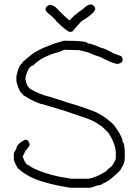

<svg xmlns="http://www.w3.org/2000/svg" viewBox="-20 -862 626 875"><path d="M275.4 -676.3Q378.9 -676.3 378.9 -664.6Q394 -664.6 443.4 -643.1Q454.6 -643.1 500 -617.7L533.2 -606Q539.1 -596.2 539.1 -590.3Q539.1 -574.7 517.6 -570.8H515.6Q497.6 -570.8 437.5 -602.1Q407.2 -611.3 380.9 -623.5L341.8 -633.3Q274.4 -635.3 271.5 -635.3Q265.1 -628.9 228.5 -619.6Q160.6 -596.7 130.9 -563Q111.8 -563 97.7 -516.1L95.7 -502.4Q100.1 -470.2 119.1 -455.6Q166 -429.2 214.8 -418.5L287.1 -395Q349.1 -377.4 414.1 -352.1Q452.6 -335.4 492.2 -299.3Q497.6 -295.4 507.8 -279.8Q539.1 -236.8 539.1 -213.4Q546.9 -213.4 548.8 -168.5V-147Q548.8 -115.2 533.2 -96.2Q531.2 -86.4 507.8 -66.9Q474.6 -34.2 445.3 -23.9Q445.3 -19 419.9 -16.1Q419.9 -14.2 390.6 -6.3H300.8Q229 -18.1 189.5 -29.8Q107.9 -51.3 60.5 -96.2Q43 -126.5 43 -137.2V-160.6Q43 -167 54.7 -184.1Q54.7 -205.1 93.8 -225.1H95.7Q111.3 -225.1 115.2 -203.6Q115.2 -195.3 95.7 -174.3Q87.4 -154.3 84 -150.9V-147Q96.7 -109.9 109.4 -109.9Q132.8 -90.8 189.5 -72.8Q220.7 -63 224.6 -63Q251 -55.2 306.6 -47.4H380.9Q417.5 -51.8 464.8 -82.5Q464.8 -85.9 490.2 -106Q507.8 -132.8 507.8 -141.1V-168.5Q504.9 -210.9 472.7 -258.3Q442.4 -289.1 435.5 -291.5Q402.8 -314.9 363.3 -326.7L277.3 -356L173.8 -387.2Q145.5 -391.6 85.9 -428.2Q85.9 -431.6 72.3 -443.8Q62.5 -461.4 54.7 -490.7V-514.2Q64.5 -562 78.1 -570.8Q81.1 -580.1 113.3 -604Q136.7 -629.9 224.6 -662.6L269.5 -676.3ZM396.5 -841.8Q414.1 -835.4 414.1 -820.3Q407.2 -797.9 351.6 -765.6Q335.9 -750 310.5 -718.8L300.8 -716.8H298.8Q286.1 -716.8 236.3 -765.6Q236.3 -768.6 214.8 -789.1Q187.5 -808.1 187.5 -820.3Q187.5 -832.5 205.1 -839.8Q225.1 -839.8 242.2 -820.3Q291 -769.5 298.8 -769.5Q311.5 -789.1 357.4 -820.3Q378.9 -841.8 394.5 -841.8Z"/></svg>

Font: CEF Fonts CJK
Style: Regular
Weight: 400
Designer: PartyBoss (派对大魔王)
Version: Release 2.25